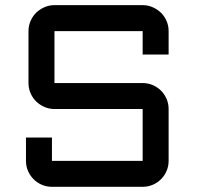

<svg xmlns="http://www.w3.org/2000/svg" viewBox="-20 -720 760 740"><path d="M189.9 -299.8Q169.4 -299.8 151.1 -307.9Q132.8 -315.9 119.1 -329.3Q105.5 -342.8 97.7 -361.1Q89.8 -379.4 89.8 -399.9V-600.1Q89.8 -620.6 97.7 -638.9Q105.5 -657.2 119.1 -670.7Q132.8 -684.1 151.1 -692.1Q169.4 -700.2 189.9 -700.2H529.8Q550.3 -700.2 568.6 -692.1Q586.9 -684.1 600.6 -670.7Q614.3 -657.2 622.1 -638.9Q629.9 -620.6 629.9 -600.1V-509.8H529.8V-600.1H189.9V-399.9H529.8Q550.3 -399.9 568.6 -392.1Q586.9 -384.3 600.6 -370.6Q614.3 -356.9 622.1 -338.6Q629.9 -320.3 629.9 -299.8V-100.1Q629.9 -79.6 622.1 -61.3Q614.3 -43 600.6 -29.3Q586.9 -15.6 568.6 -7.8Q550.3 0 529.8 0H180.2Q159.7 0 141.4 -7.8Q123 -15.6 109.4 -29.3Q95.7 -43 87.9 -61.3Q80.1 -79.6 80.1 -100.1V-189.9H180.2V-100.1H529.8V-299.8Z"/></svg>

Font: Aldrich
Style: Regular
Weight: 400
Designer: Matthew Desmond
Foundry: Matthew Desmond
Version: Version 1.001 2011